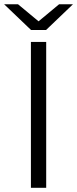

<svg xmlns="http://www.w3.org/2000/svg" viewBox="-34 -901 370 921"><path d="M114.3 0V-700H187.6V0ZM115.1 -757 -14.3 -880.6H52.4L178.9 -775.5H123L249.5 -880.6H316.1L186.8 -757Z"/></svg>

Font: Montserrat Alternates Thin
Style: Regular
Weight: 100
Designer: Julieta Ulanovsky
Foundry: Julieta Ulanovsky
Version: Version 9.000